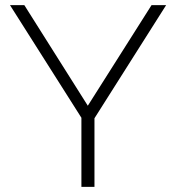

<svg xmlns="http://www.w3.org/2000/svg" viewBox="-20 -730 687 750"><path d="M75 -710 323 -317 572 -710H629L349 -268V0H298V-270L19 -710Z"/></svg>

Font: Raleway Thin Light
Style: Regular
Weight: 300
Version: Version 4.026